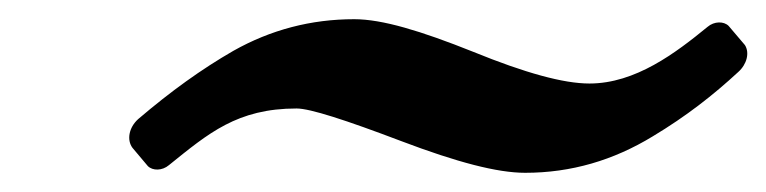

<svg xmlns="http://www.w3.org/2000/svg" viewBox="-20 -453 798 200"><path d="M349 -433C304 -433 262 -422 223 -400C190 -381 158 -358 124 -329C114 -320 112 -307 118 -299L134 -280C139 -275 149 -275 156 -281C197 -314 227 -340 289 -340C303 -340 340 -328 398 -306C456 -284 498 -273 527 -273C575 -273 619 -286 660 -311C695 -332 723 -354 749 -378C758 -386 761 -398 756 -406L739 -426C734 -431 724 -431 717 -425C684 -398 642 -366 594 -366C567 -366 527 -377 473 -399C418 -421 378 -433 349 -433Z"/></svg>

Font: DIN Rundschrift
Style: MittelKursiv
Weight: 400
Version: Version 1.027